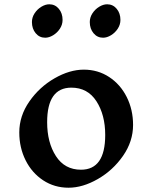

<svg xmlns="http://www.w3.org/2000/svg" viewBox="-20 -866 711 896"><path d="M272 -773Q272 -751 259.5 -732Q247 -713 228 -701.5Q209 -690 191 -690Q164 -690 146.5 -711Q129 -732 129 -763Q129 -785 141.5 -804Q154 -823 173 -834.5Q192 -846 210 -846Q237 -846 254.5 -825Q272 -804 272 -773ZM542 -773Q542 -751 529.5 -732Q517 -713 498 -701.5Q479 -690 461 -690Q434 -690 416.5 -711Q399 -732 399 -763Q399 -785 411.5 -804Q424 -823 443 -834.5Q462 -846 480 -846Q507 -846 524.5 -825Q542 -804 542 -773ZM601 -283Q601 -206 554 -138.5Q507 -71 436.5 -30.5Q366 10 300 10Q234 10 181.5 -24.5Q129 -59 99.5 -118Q70 -177 70 -248Q70 -325 117 -392.5Q164 -460 234.5 -500.5Q305 -541 371 -541Q437 -541 489.5 -506.5Q542 -472 571.5 -413Q601 -354 601 -283ZM200 -296Q200 -201 241 -137.5Q282 -74 358 -74Q471 -74 471 -236Q471 -330 430 -393.5Q389 -457 313 -457Q200 -457 200 -296Z"/></svg>

Font: Inknut Antiqua
Style: Regular
Weight: 400
Designer: Claus Eggers Sørensen
Foundry: Claus Eggers Sørensen
Version: Version 1.003; ttfautohint (v1.8.2) -l 8 -r 50 -G 200 -x 14 